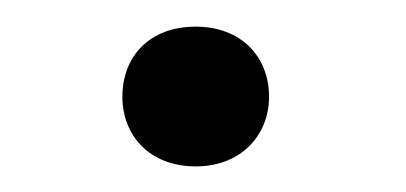

<svg xmlns="http://www.w3.org/2000/svg" viewBox="-20 -122 311 147"><path d="M73.7 -47.9C73.7 -18.6 94.2 5.4 129.9 5.4C164.6 5.4 186 -18.6 186 -47.9C186 -78.6 164.6 -101.6 129.9 -101.6C94.2 -101.6 73.7 -78.6 73.7 -47.9Z"/></svg>

Font: Bert Sans
Style: Regular
Weight: 400
Designer: Christian Robertson (Google), Cristiano Sobral
Foundry: Google, Cristiano Sobral
Version: Version 3.101